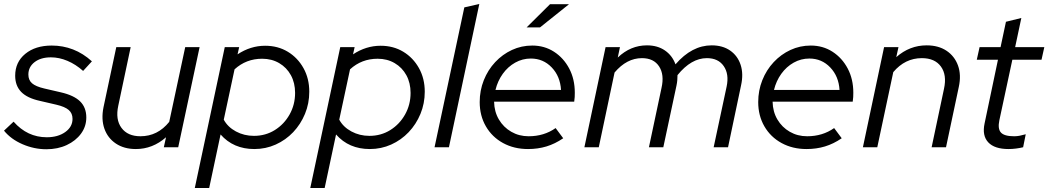

<svg xmlns="http://www.w3.org/2000/svg" viewBox="-33 -737 5247 961"><path d="M199 10Q138 10 80 -15Q22 -40 -13 -83L35 -128Q104 -50 201 -50Q257 -50 293.5 -76Q330 -102 330 -142Q330 -170 311 -186.5Q292 -203 249 -213L167 -232Q103 -246 73 -277Q43 -308 43 -358Q43 -426 93.5 -467.5Q144 -509 226 -509Q282 -509 332.5 -489.5Q383 -470 427 -430L383 -382Q346 -415 304.5 -432.5Q263 -450 222 -450Q171 -450 140 -426Q109 -402 109 -364Q109 -336 127.5 -320Q146 -304 189 -294L271 -275Q337 -260 368 -229.5Q399 -199 399 -149Q399 -104 372.5 -68Q346 -32 301 -11Q256 10 199 10Z M647 9Q588 9 547 -18.5Q506 -46 489.5 -93Q473 -140 485 -200L549 -501H621L559 -208Q544 -139 575 -97Q606 -55 670 -55Q756 -55 814 -127L894 -501H966L859 0H787L798 -50Q731 9 647 9Z M942 204 1092 -501H1164L1156 -465Q1221 -508 1294 -508Q1358 -508 1407.5 -478Q1457 -448 1486 -396Q1515 -344 1515 -278Q1515 -219 1493.5 -167Q1472 -115 1434.5 -75.5Q1397 -36 1347 -13.5Q1297 9 1240 9Q1135 9 1071 -64L1014 204ZM1238 -57Q1296 -57 1342.5 -86Q1389 -115 1416.5 -164Q1444 -213 1444 -272Q1444 -322 1423 -360.5Q1402 -399 1364.5 -421Q1327 -443 1279 -443Q1199 -443 1141 -390L1087 -138Q1107 -101 1148 -79Q1189 -57 1238 -57Z M1520 204 1670 -501H1742L1734 -465Q1799 -508 1872 -508Q1936 -508 1985.5 -478Q2035 -448 2064 -396Q2093 -344 2093 -278Q2093 -219 2071.5 -167Q2050 -115 2012.5 -75.5Q1975 -36 1925 -13.5Q1875 9 1818 9Q1713 9 1649 -64L1592 204ZM1816 -57Q1874 -57 1920.5 -86Q1967 -115 1994.5 -164Q2022 -213 2022 -272Q2022 -322 2001 -360.5Q1980 -399 1942.5 -421Q1905 -443 1857 -443Q1777 -443 1719 -390L1665 -138Q1685 -101 1726 -79Q1767 -57 1816 -57Z M2142 0 2291 -700 2366 -717 2214 0Z M2610 9Q2540 9 2485 -21Q2430 -51 2399 -104.5Q2368 -158 2368 -226Q2368 -284 2388.5 -335.5Q2409 -387 2445.5 -426Q2482 -465 2529.5 -487Q2577 -509 2631 -509Q2692 -509 2740 -478Q2788 -447 2816 -394Q2844 -341 2844 -273Q2844 -263 2843.5 -251.5Q2843 -240 2841 -228H2440Q2441 -178 2464 -139Q2487 -100 2526 -77.5Q2565 -55 2613 -55Q2690 -55 2748 -96L2786 -45Q2745 -17 2702 -4Q2659 9 2610 9ZM2447 -287H2775Q2771 -355 2728.5 -399.5Q2686 -444 2624 -444Q2582 -444 2545.5 -423.5Q2509 -403 2483.5 -367.5Q2458 -332 2447 -287ZM2603 -600 2720 -716H2815L2670 -600Z M2892 0 2998 -501H3070L3059 -449Q3123 -510 3205 -510Q3258 -510 3295 -484.5Q3332 -459 3348 -415Q3430 -510 3529 -510Q3584 -510 3621.5 -484Q3659 -458 3674 -412.5Q3689 -367 3676 -309L3611 0H3539L3604 -304Q3617 -366 3589.5 -406Q3562 -446 3505 -446Q3427 -446 3358 -361Q3358 -349 3357 -336Q3356 -323 3353 -309L3287 0H3215L3278 -297Q3293 -363 3266 -404.5Q3239 -446 3180 -446Q3104 -446 3043 -374L2964 0Z M4004 9Q3934 9 3879 -21Q3824 -51 3793 -104.5Q3762 -158 3762 -226Q3762 -284 3782.5 -335.5Q3803 -387 3839.5 -426Q3876 -465 3923.5 -487Q3971 -509 4025 -509Q4086 -509 4134 -478Q4182 -447 4210 -394Q4238 -341 4238 -273Q4238 -263 4237.5 -251.5Q4237 -240 4235 -228H3834Q3835 -178 3858 -139Q3881 -100 3920 -77.5Q3959 -55 4007 -55Q4084 -55 4142 -96L4180 -45Q4139 -17 4096 -4Q4053 9 4004 9ZM3841 -287H4169Q4165 -355 4122.5 -399.5Q4080 -444 4018 -444Q3976 -444 3939.5 -423.5Q3903 -403 3877.5 -367.5Q3852 -332 3841 -287Z M4286 0 4392 -501H4464L4453 -451Q4520 -510 4605 -510Q4664 -510 4704.5 -483Q4745 -456 4762 -409Q4779 -362 4766 -302L4702 0H4630L4692 -293Q4707 -362 4676.5 -404Q4646 -446 4581 -446Q4497 -446 4438 -376L4358 0Z M5015 9Q4945 9 4913.5 -24.5Q4882 -58 4895 -119L4962 -438H4856L4870 -501H4975L5002 -628L5079 -647L5048 -501H5194L5180 -438H5034L4969 -135Q4960 -92 4977 -73.5Q4994 -55 5043 -55Q5057 -55 5070 -57.5Q5083 -60 5101 -65L5088 0Q5072 4 5052.5 6.5Q5033 9 5015 9Z"/></svg>

Font: Red Hat Display VF
Style: Italic
Weight: 300
Italic angle: -12°
Designer: Pentagram, MCKL
Foundry: Pentagram, MCKL
Version: Version 1.010